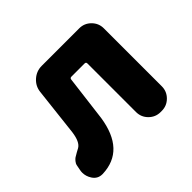

<svg xmlns="http://www.w3.org/2000/svg" viewBox="-138 -746 936 936"><g transform="rotate(-45 330.5 -277.5)"><path d="M85.9 13.7Q84 13.7 83 13.7Q50.8 13.7 33.2 -13.7Q18.6 -36.1 18.6 -61.5Q18.6 -70.3 20.5 -79.1L25.4 -104.5Q27.3 -115.2 35.2 -124.5Q43 -133.8 48.3 -137.2Q53.7 -140.6 69.8 -149.9Q85.9 -159.2 88.9 -160.2Q116.2 -175.8 124 -235.4Q130.9 -290 152.3 -484.4Q156.2 -520.5 183.6 -544.9Q210.9 -569.3 247.1 -569.3H505.9Q541 -569.3 565.9 -544.4Q590.8 -519.5 590.8 -484.4V-85Q590.8 -49.8 565.9 -24.9Q541 0 505.9 0H498Q462.9 0 438 -24.9Q413.1 -49.8 413.1 -85V-419.9Q413.1 -429.7 403.3 -429.7H312.5Q302.7 -429.7 301.8 -419.9Q277.3 -222.7 272.5 -184.6Q243.2 7.8 85.9 13.7Z"/></g></svg>

Font: Gen Jyuu GothicX Heavy
Style: Bold
Weight: 900
Designer: [Source Han Sans]
Ryoko NISHIZUKA  (kana & ideographs); Paul D. Hunt (Latin, Greek & Cyrillic); Wenlong ZHANG  (bopomofo
Version: Version 1.002.20150607